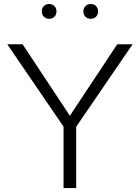

<svg xmlns="http://www.w3.org/2000/svg" viewBox="-20 -958 712 978"><path d="M368.2 0H303.7V-313L17.1 -732.4H95.2L335.9 -368.2L577.1 -732.4H655.3L368.2 -312.5ZM442.4 -862.3Q425.8 -862.3 415.3 -872.8Q404.8 -883.3 404.8 -899.9Q404.8 -916.5 415.3 -927Q425.8 -937.5 442.4 -937.5Q459 -937.5 469.2 -927Q479.5 -916.5 479.5 -899.9Q479.5 -883.3 469.2 -872.8Q459 -862.3 442.4 -862.3ZM230.5 -862.3Q213.9 -862.3 203.4 -872.8Q192.9 -883.3 192.9 -899.9Q192.9 -916.5 203.4 -927Q213.9 -937.5 230.5 -937.5Q247.1 -937.5 257.3 -927Q267.6 -916.5 267.6 -899.9Q267.6 -883.3 257.3 -872.8Q247.1 -862.3 230.5 -862.3Z"/></svg>

Font: Kumbh Sans Light
Style: Regular
Weight: 300
Version: Version 1.004